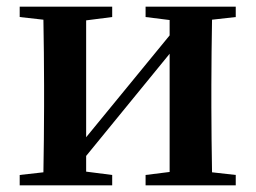

<svg xmlns="http://www.w3.org/2000/svg" viewBox="-20 -555 766 575"><path d="M686 -504V-535H416V-504L488 -495V-449L238 -144V-494L316 -504V-535H39V-504L110 -496C111 -439 112 -356 112 -300V-235C112 -179 111 -96 110 -39L39 -31V0H316V-31L238 -41V-88L488 -394V-40L416 -31V0H686V-31L615 -39C614 -96 613 -179 613 -235V-300C613 -356 614 -439 615 -496Z"/></svg>

Font: Noto Serif CJK JP
Style: Bold
Weight: 700
Designer: Ryoko NISHIZUKA 西塚涼子 (kana & ideographs); Frank Grießhammer (Latin, Greek & Cyrillic); Wenlong ZHANG 张文龙 (bopomofo); San
Foundry: Adobe Systems Incorporated
Version: Version 1.000;PS 1;hotconv 16.6.53;makeotf.lib2.5.65590